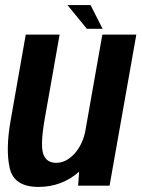

<svg xmlns="http://www.w3.org/2000/svg" viewBox="-20 -732 558 757"><path d="M288 0 292 -55Q223.5 5 132 5Q35.5 5 18.5 -68.5Q1.5 -142 22 -257.5L81.5 -595.5H215L156 -261.5Q138.5 -160.5 150.5 -125.2Q162.5 -90 201.5 -90Q241.5 -90 275 -127.5Q304 -160.5 315.5 -210.5L383.5 -595.5H517.5L412 0ZM322.5 -618.5 246 -712H337L384.5 -618.5Z"/></svg>

Font: Anybody SemiBold
Style: Italic
Weight: 600
Italic angle: -10°
Designer: Tyler Finck
Foundry: Etcetera Type Company
Version: Version 1.010; ttfautohint (v1.8.3) -l 8 -r 50 -G 200 -x 14 